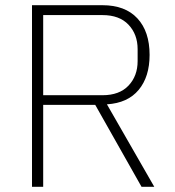

<svg xmlns="http://www.w3.org/2000/svg" viewBox="-20 -718 673 738"><path d="M103 0V-698H374Q461 -698 508 -647.5Q555 -597 555 -507Q555 -423 513 -372.5Q471 -322 391 -317L573 0H524L346 -315H146V0ZM374 -352Q439 -352 474 -389Q509 -426 509 -483V-529Q509 -586 474 -623Q439 -660 374 -660H146V-352Z"/></svg>

Font: Anuphan ExtraLight
Style: Regular
Weight: 200
Designer: Cadson Demak
Version: Version 3.001